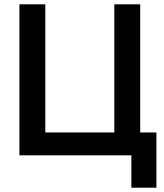

<svg xmlns="http://www.w3.org/2000/svg" viewBox="-20 -720 760 890"><path d="M70 -700H190V-106H510V-700H630V-106H705V150H589V0H70Z"/></svg>

Font: PT Root UI Web Bold
Style: Regular
Weight: 700
Designer: Vitaly Kuzmin
Foundry: ParaType Ltd.
Version: Version 1.000W